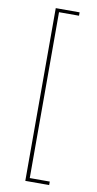

<svg xmlns="http://www.w3.org/2000/svg" viewBox="-99 -802 499 983"><g transform="rotate(10 150.5 -311.0)"><path d="M107.9 138.2V-759.8H231.9V-742.2H127.9V120.1H231.9V138.2Z"/></g></svg>

Font: Anuphan Thin
Style: Regular
Weight: 250
Designer: Mike Abbink, Paul van der Laan, Pieter van Rosmalen, Mint Tantisuwanna
Foundry: Bold Monday; Cadson Demak
Version: Version 3.002;hotconv 1.0.109;makeotfexe 2.5.65596